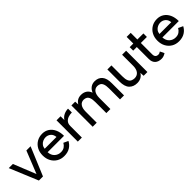

<svg xmlns="http://www.w3.org/2000/svg" viewBox="286 -1916 3188 3188"><g transform="rotate(-45 1880.0 -322.0)"><path d="M217 0 9 -500H106L265 -104L423 -500H522L313 0Z M804 12Q731 12 675 -21.5Q619 -55 587 -114Q555 -173 555 -250Q555 -327 587 -386Q619 -445 675.5 -478.5Q732 -512 805 -512Q873 -512 925.5 -477.5Q978 -443 1007.5 -379.5Q1037 -316 1037 -230H652Q656 -156 701 -114.5Q746 -73 811 -73Q861 -73 894.5 -96.5Q928 -120 947 -156L1029 -118Q999 -59 942.5 -23.5Q886 12 804 12ZM803 -430Q769 -430 737 -415.5Q705 -401 683.5 -373Q662 -345 658 -305H935Q930 -365 892 -397.5Q854 -430 803 -430Z M1131 0V-500H1226V-410Q1256 -457 1303.5 -479.5Q1351 -502 1403 -502V-412Q1358 -412 1317.5 -398.5Q1277 -385 1251.5 -354Q1226 -323 1226 -272V0Z M1480 0V-500H1569L1573 -431Q1621 -512 1716 -512Q1775 -512 1817 -484.5Q1859 -457 1879 -401Q1901 -454 1941 -483Q1981 -512 2036 -512Q2121 -512 2169 -456Q2217 -400 2216 -286V0H2122V-256Q2122 -323 2108 -359.5Q2094 -396 2069.5 -409.5Q2045 -423 2013 -424Q1957 -424 1926.5 -381Q1896 -338 1896 -260V0H1801V-256Q1801 -323 1787 -359.5Q1773 -396 1748.5 -409.5Q1724 -423 1692 -424Q1636 -424 1605.5 -381Q1575 -338 1575 -260V0Z M2420 -244Q2420 -177 2435.5 -140.5Q2451 -104 2479 -90.5Q2507 -77 2542 -76Q2603 -76 2637 -119Q2671 -162 2671 -240V-500H2765V0H2677L2672 -72Q2621 12 2517 12Q2430 12 2377.5 -42.5Q2325 -97 2325 -219V-500H2420Z M3091 12Q3016 12 2975 -26.5Q2934 -65 2934 -137V-418H2849V-500H2934V-656H3029V-500H3171V-418H3029V-151Q3029 -75 3101 -75Q3112 -75 3123 -79Q3134 -83 3152 -95L3188 -21Q3138 12 3091 12Z M3499 12Q3426 12 3370 -21.5Q3314 -55 3282 -114Q3250 -173 3250 -250Q3250 -327 3282 -386Q3314 -445 3370.5 -478.5Q3427 -512 3500 -512Q3568 -512 3620.5 -477.5Q3673 -443 3702.5 -379.5Q3732 -316 3732 -230H3347Q3351 -156 3396 -114.5Q3441 -73 3506 -73Q3556 -73 3589.5 -96.5Q3623 -120 3642 -156L3724 -118Q3694 -59 3637.5 -23.5Q3581 12 3499 12ZM3498 -430Q3464 -430 3432 -415.5Q3400 -401 3378.5 -373Q3357 -345 3353 -305H3630Q3625 -365 3587 -397.5Q3549 -430 3498 -430Z"/></g></svg>

Font: Figtree Medium
Style: Regular
Weight: 500
Designer: Erik Kennedy
Foundry: Erik Kennedy
Version: Version 2.001; ttfautohint (v1.8.4.7-5d5b);gftools[0.9.27]